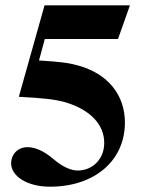

<svg xmlns="http://www.w3.org/2000/svg" viewBox="-20 -696 540 724"><path d="M470 -676H148L51 -331C142 -326 188 -322 231 -309C323 -280 373 -225 373 -157C373 -96 329 -53 273 -53C250 -53 218 -65 183 -95C142 -130 110 -141 83 -141C48 -141 22 -115 22 -80C22 -33 80 8 169 8C334 8 451 -88 451 -234C451 -338 387 -417 278 -448C240 -459 209 -463 127 -468L149 -549H425Z"/></svg>

Font: XITS
Style: Bold
Weight: 700
Designer: MicroPress Inc., with final additions and corrections provided by Coen Hoffman, Elsevier (retired)
Version: Version 1.107